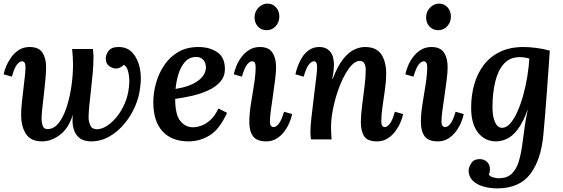

<svg xmlns="http://www.w3.org/2000/svg" viewBox="-20 -771 3114 1062"><path d="M636 -511Q685 -511 714 -478Q743 -445 753.5 -393.5Q764 -342 755 -286Q750 -236 727.5 -183.5Q705 -131 668.5 -87Q632 -43 585 -16Q538 11 484 11Q427 11 401 -28Q375 -67 383 -137Q360 -62 312 -25.5Q264 11 213 11Q151 11 124 -29.5Q97 -70 97 -136Q97 -167 101 -204.5Q105 -242 109.5 -279.5Q114 -317 117.5 -348.5Q121 -380 121 -399Q121 -432 102 -432Q88 -432 73.5 -413.5Q59 -395 46 -347L0 -360Q4 -380 15 -406Q26 -432 43.5 -456Q61 -480 86 -495.5Q111 -511 143 -511Q195 -511 215 -479.5Q235 -448 235 -401Q235 -369 231 -329Q227 -289 222.5 -248Q218 -207 214 -172Q210 -137 210 -115Q210 -97 215.5 -77Q221 -57 243 -57Q278 -57 304.5 -90.5Q331 -124 348.5 -178Q366 -232 375 -294.5Q384 -357 384 -415Q384 -432 382.5 -457Q381 -482 379 -500H494Q496 -483 496.5 -472.5Q497 -462 497 -453Q497 -415 493 -368.5Q489 -322 483.5 -275Q478 -228 474 -187.5Q470 -147 470 -120Q470 -100 479 -78.5Q488 -57 515 -56Q542 -56 571 -74.5Q600 -93 626 -125Q652 -157 670 -199Q688 -241 693 -288Q696 -307 695 -332.5Q694 -358 687.5 -380.5Q681 -403 665 -413Q657 -404 645.5 -398Q634 -392 621 -392Q603 -392 584 -405.5Q565 -419 565 -448Q565 -468 580.5 -489.5Q596 -511 636 -511Z M1078 -511Q1139 -511 1181.5 -482.5Q1224 -454 1224 -389Q1224 -348 1198.5 -319Q1173 -290 1131.5 -271Q1090 -252 1042 -241Q994 -230 949 -224Q949 -136 977.5 -101.5Q1006 -67 1047 -67Q1067 -67 1092.5 -75.5Q1118 -84 1143.5 -107Q1169 -130 1188 -171L1236 -147Q1194 -55 1139.5 -22Q1085 11 1023 11Q930 11 879 -44.5Q828 -100 828 -206Q828 -258 843 -311.5Q858 -365 888.5 -410.5Q919 -456 966 -483.5Q1013 -511 1078 -511ZM1066 -456Q1028 -456 1004 -429.5Q980 -403 967.5 -362.5Q955 -322 951 -279Q1031 -292 1075 -324Q1119 -356 1119 -400Q1118 -427 1103 -441.5Q1088 -456 1066 -456Z M1417 -511Q1466 -511 1486.5 -480.5Q1507 -450 1507 -399Q1507 -373 1502 -332.5Q1497 -292 1490.5 -247.5Q1484 -203 1478.5 -163.5Q1473 -124 1473 -99Q1473 -81 1479 -74.5Q1485 -68 1494 -68Q1507 -68 1522 -86.5Q1537 -105 1551 -153L1596 -140Q1592 -119 1581 -93Q1570 -67 1552.5 -43.5Q1535 -20 1510 -4.5Q1485 11 1453 11Q1401 11 1380 -17Q1359 -45 1359 -96Q1359 -141 1368 -196.5Q1377 -252 1385.5 -306Q1394 -360 1394 -400Q1394 -432 1374 -432Q1361 -432 1346.5 -413.5Q1332 -395 1318 -347L1273 -360Q1277 -380 1287.5 -406Q1298 -432 1316 -456Q1334 -480 1359.5 -495.5Q1385 -511 1417 -511ZM1459 -751Q1489 -751 1507.5 -729.5Q1526 -708 1525 -677Q1524 -646 1504 -625Q1484 -604 1455 -604Q1425 -604 1406 -625Q1387 -646 1388 -677Q1389 -708 1410.5 -729.5Q1432 -751 1459 -751Z M2066 11Q2013 11 1994.5 -17Q1976 -45 1976 -96Q1976 -135 1983 -188Q1990 -241 1996.5 -294Q2003 -347 2003 -386Q2003 -406 1995.5 -420Q1988 -434 1969 -434Q1947 -434 1925 -410.5Q1903 -387 1882.5 -347.5Q1862 -308 1846 -259.5Q1830 -211 1820.5 -161Q1811 -111 1811 -66Q1811 -52 1812 -32Q1813 -12 1814 0H1700Q1698 -16 1697.5 -23.5Q1697 -31 1697 -41Q1697 -70 1702 -115.5Q1707 -161 1715 -226Q1724 -301 1729 -340.5Q1734 -380 1734 -400Q1734 -432 1716 -432Q1703 -432 1688 -413.5Q1673 -395 1660 -347L1614 -360Q1618 -380 1627.5 -406Q1637 -432 1652.5 -456Q1668 -480 1691.5 -495.5Q1715 -511 1746 -511Q1785 -511 1806.5 -485Q1828 -459 1827 -408Q1826 -385 1823.5 -368.5Q1821 -352 1818 -334H1820Q1847 -405 1877 -443Q1907 -481 1938 -496Q1969 -511 1999 -511Q2062 -511 2089 -470.5Q2116 -430 2116 -365Q2116 -322 2109 -273.5Q2102 -225 2095.5 -179.5Q2089 -134 2089 -100Q2089 -68 2108 -68Q2121 -68 2136 -86.5Q2151 -105 2164 -153L2210 -140Q2206 -120 2195 -94Q2184 -68 2166 -44Q2148 -20 2123 -4.5Q2098 11 2066 11Z M2366 -511Q2415 -511 2435.5 -480.5Q2456 -450 2456 -399Q2456 -373 2451 -332.5Q2446 -292 2439.5 -247.5Q2433 -203 2427.5 -163.5Q2422 -124 2422 -99Q2422 -81 2428 -74.5Q2434 -68 2443 -68Q2456 -68 2471 -86.5Q2486 -105 2500 -153L2545 -140Q2541 -119 2530 -93Q2519 -67 2501.5 -43.5Q2484 -20 2459 -4.5Q2434 11 2402 11Q2350 11 2329 -17Q2308 -45 2308 -96Q2308 -141 2317 -196.5Q2326 -252 2334.5 -306Q2343 -360 2343 -400Q2343 -432 2323 -432Q2310 -432 2295.5 -413.5Q2281 -395 2267 -347L2222 -360Q2226 -380 2236.5 -406Q2247 -432 2265 -456Q2283 -480 2308.5 -495.5Q2334 -511 2366 -511ZM2408 -751Q2438 -751 2456.5 -729.5Q2475 -708 2474 -677Q2473 -646 2453 -625Q2433 -604 2404 -604Q2374 -604 2355 -625Q2336 -646 2337 -677Q2338 -708 2359.5 -729.5Q2381 -751 2408 -751Z M2730 271Q2689 271 2653 260.5Q2617 250 2595 228.5Q2573 207 2572 174Q2572 153 2587 131Q2602 109 2633 109Q2657 109 2673.5 124Q2690 139 2690 166Q2690 181 2684 195Q2690 205 2707.5 210Q2725 215 2739 215Q2784 215 2810 190.5Q2836 166 2849 123.5Q2862 81 2869 28Q2876 -26 2882.5 -72.5Q2889 -119 2899 -163H2898Q2872 -92 2843 -54.5Q2814 -17 2783.5 -3Q2753 11 2723 11Q2663 11 2624.5 -37Q2586 -85 2586 -175Q2586 -243 2603 -303.5Q2620 -364 2655 -410.5Q2690 -457 2745 -484Q2800 -511 2876 -511Q2906 -511 2946 -506Q2986 -501 3021 -491Q3018 -447 3014 -388Q3010 -329 3005 -265Q3000 -201 2995.5 -140Q2991 -79 2986 -31Q2974 111 2913.5 191Q2853 271 2730 271ZM2757 -64Q2781 -64 2802.5 -88.5Q2824 -113 2842 -153.5Q2860 -194 2874 -244Q2888 -294 2896.5 -347Q2905 -400 2908 -447Q2899 -450 2884.5 -452.5Q2870 -455 2855 -455Q2800 -455 2767 -418Q2734 -381 2719 -318Q2704 -255 2704 -177Q2704 -127 2718 -95.5Q2732 -64 2757 -64Z"/></svg>

Font: Lora SemiBold
Style: Italic
Weight: 600
Italic angle: -3°
Designer: Olga Karpushina, Alexei Vanyashin (Cyrillic)
Foundry: Cyreal
Version: Version 3.011; ttfautohint (v1.8.4.7-5d5b)